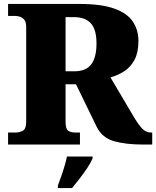

<svg xmlns="http://www.w3.org/2000/svg" viewBox="-20 -734 793 975"><path d="M21 0V-61H59Q78 -61 95.5 -70Q113 -79 113 -116V-597Q113 -622 103.5 -633.5Q94 -645 81.5 -649Q69 -653 59 -653H21V-714H382Q494 -714 560 -690.5Q626 -667 654.5 -624.5Q683 -582 683 -525Q683 -468 663.5 -431Q644 -394 612 -373Q580 -352 541 -341L655 -148Q682 -102 701.5 -81.5Q721 -61 746 -61H753V0H706Q619 0 559 -17Q499 -34 471 -90L366 -306H313V-116Q313 -79 326.5 -70Q340 -61 362 -61H386V0ZM358 -372Q417 -372 443.5 -407.5Q470 -443 470 -513Q470 -585 441 -616Q412 -647 356 -647H313V-372ZM274 208Q281 189 290.5 162.5Q300 136 308 108.5Q316 81 320 61H450V71Q441 92 423.5 118.5Q406 145 385 172Q364 199 346 221H274Z"/></svg>

Font: Noto Serif Telugu Black
Style: Regular
Weight: 900
Designer: Jelle Bosma - Monotype Design Team
Foundry: Monotype Imaging Inc.
Version: Version 2.005; ttfautohint (v1.8.4.7-5d5b)